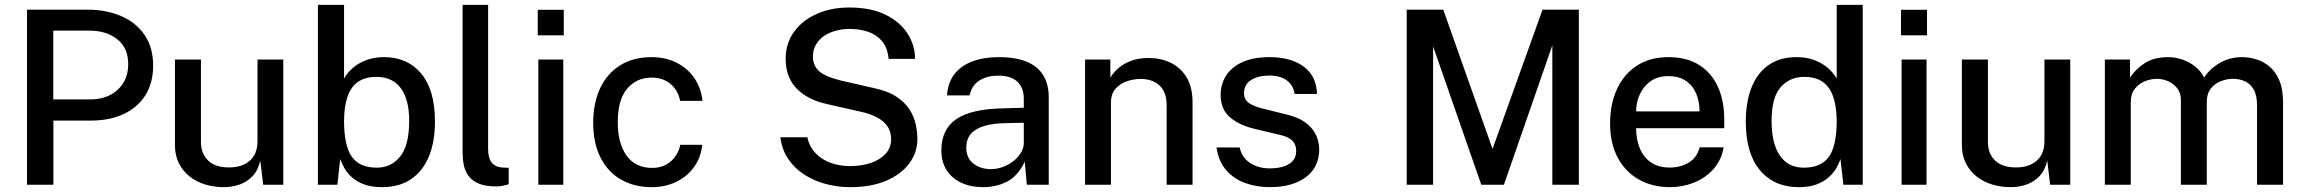

<svg xmlns="http://www.w3.org/2000/svg" viewBox="-20 -763 9514 793"><path d="M91.5 0V-723H342Q419.5 -723 480.8 -696.5Q542 -670 577.2 -618.5Q612.5 -567 612.5 -492Q612.5 -420 580.2 -369.2Q548 -318.5 490.2 -291.8Q432.5 -265 356.5 -265H200.5V0ZM200 -352.5H353.5Q422.5 -352.5 466 -392.2Q509.5 -432 509.5 -498Q509.5 -565 464.5 -600.8Q419.5 -636.5 349.5 -636.5H200Z M900.5 10Q861.5 9.5 826 -1.5Q790.5 -12.5 762.8 -34.5Q735 -56.5 718.8 -89Q702.5 -121.5 702.5 -164.5V-517H810V-176Q810 -129.5 839 -100.5Q868 -71.5 926.5 -71.5Q979.5 -71.5 1011.5 -99.2Q1043.5 -127 1043.5 -180.5V-517H1150V0H1067L1055 -100Q1046 -59.5 1022.8 -35.2Q999.5 -11 967.8 -0.2Q936 10.5 900.5 10Z M1557.5 10Q1514 10 1483.5 -1.5Q1453 -13 1433.2 -31Q1413.5 -49 1402.2 -69Q1391 -89 1385 -106L1373.5 0H1293V-743H1401V-438.5Q1408 -452 1421.8 -467.5Q1435.5 -483 1456.2 -496.5Q1477 -510 1504.5 -518.5Q1532 -527 1566.5 -527Q1663 -527 1719.8 -459Q1776.5 -391 1776.5 -261Q1776.5 -179 1752 -118.2Q1727.5 -57.5 1678.8 -23.8Q1630 10 1557.5 10ZM1536.5 -70.5Q1595.5 -70.5 1632.8 -116.5Q1670 -162.5 1670 -264.5Q1670 -352.5 1635.2 -399Q1600.5 -445.5 1535 -445.5Q1488 -445.5 1458.5 -424.8Q1429 -404 1415.2 -363.5Q1401.5 -323 1401 -264.5Q1401 -161 1433 -115.8Q1465 -70.5 1536.5 -70.5Z M2030.5 7Q1984.5 7 1956.8 -5Q1929 -17 1914.5 -37.2Q1900 -57.5 1895.2 -83.2Q1890.5 -109 1890.5 -136.5V-743H1996V-147.5Q1996 -111.5 2010.2 -92.5Q2024.5 -73.5 2054 -71L2081 -70V-2Q2068.5 2 2055.2 4.5Q2042 7 2030.5 7Z M2306.5 -517V0H2203.5V-517ZM2308.5 -722.5V-617H2201V-722.5Z M2671 -527Q2729 -527 2774.2 -504.2Q2819.5 -481.5 2847.5 -441Q2875.5 -400.5 2881.5 -346.5H2789Q2784.5 -372 2769.8 -394Q2755 -416 2730.2 -429.2Q2705.5 -442.5 2671.5 -442.5Q2609.5 -442.5 2570.5 -397Q2531.5 -351.5 2531.5 -257.5Q2531.5 -171.5 2567.8 -120.5Q2604 -69.5 2673.5 -69.5Q2707 -69.5 2731.8 -83.5Q2756.5 -97.5 2771 -119.5Q2785.5 -141.5 2789.5 -165H2880.5Q2875 -113 2846.8 -73.5Q2818.5 -34 2773.2 -12Q2728 10 2671 10Q2600.5 10 2546 -20.8Q2491.5 -51.5 2460.8 -111.2Q2430 -171 2430 -256.5Q2430 -337 2458.5 -398Q2487 -459 2541.2 -493Q2595.5 -527 2671 -527Z M3491.5 10Q3440 10 3391 -3Q3342 -16 3302 -41.8Q3262 -67.5 3235.8 -106Q3209.5 -144.5 3203 -196H3314.5Q3323 -157 3348.2 -130.5Q3373.5 -104 3410.5 -90.5Q3447.5 -77 3491 -77Q3539 -77 3577.2 -90.2Q3615.5 -103.5 3638 -128.2Q3660.5 -153 3660.5 -188Q3660.5 -219.5 3645.2 -241.5Q3630 -263.5 3602.2 -278.2Q3574.5 -293 3535.5 -301.5L3398.5 -332.5Q3318 -349.5 3271.8 -395.8Q3225.5 -442 3225 -518.5Q3224.5 -582.5 3258.8 -630.5Q3293 -678.5 3352.5 -705.2Q3412 -732 3488 -732Q3576.5 -732 3636.8 -702.5Q3697 -673 3728 -624.8Q3759 -576.5 3759.5 -520H3650Q3646 -566 3623 -593Q3600 -620 3565.2 -631.8Q3530.5 -643.5 3489 -643.5Q3459 -643.5 3431.5 -636Q3404 -628.5 3383 -614Q3362 -599.5 3349.8 -578.2Q3337.5 -557 3337.5 -529.5Q3337.5 -492.5 3362.5 -469.5Q3387.5 -446.5 3454.5 -430L3588.5 -399.5Q3646 -387.5 3681.5 -364.2Q3717 -341 3736 -311.5Q3755 -282 3762 -250.2Q3769 -218.5 3769 -189.5Q3769 -133.5 3735.5 -88.2Q3702 -43 3640 -16.5Q3578 10 3491.5 10Z M4039.5 10Q3989.5 10 3950.8 -8Q3912 -26 3890 -60Q3868 -94 3868 -142Q3868 -228 3929 -270.5Q3990 -313 4123.5 -315.5L4208.5 -318V-355.5Q4208.5 -400 4182 -425.5Q4155.5 -451 4100.5 -450.5Q4059 -450.5 4026.8 -431.5Q3994.5 -412.5 3984.5 -369H3891.5Q3894.5 -420.5 3921.2 -455.8Q3948 -491 3995 -509Q4042 -527 4105.5 -527Q4176 -527 4221.5 -507.8Q4267 -488.5 4289.2 -451.5Q4311.5 -414.5 4311.5 -361.5V0H4221L4212.5 -95Q4183.5 -35.5 4139.2 -12.8Q4095 10 4039.5 10ZM4073 -64.5Q4097.5 -64.5 4121.5 -73.2Q4145.5 -82 4165 -97.2Q4184.5 -112.5 4196.2 -131.5Q4208 -150.5 4208.5 -170.5V-256L4138.5 -254.5Q4085 -254 4047.8 -243.5Q4010.5 -233 3990.8 -211Q3971 -189 3971 -152.5Q3971 -111 4000 -87.8Q4029 -64.5 4073 -64.5Z M4461.5 0V-517H4566V-442.5Q4578.5 -463.5 4599.8 -482Q4621 -500.5 4652.2 -512Q4683.5 -523.5 4724.5 -523.5Q4773 -523.5 4814.2 -504.2Q4855.5 -485 4880.5 -444.2Q4905.5 -403.5 4905.5 -339V0H4798.5V-327.5Q4798.5 -383 4768.8 -410Q4739 -437 4692 -437Q4660.5 -437 4632 -426.5Q4603.5 -416 4586 -394.8Q4568.5 -373.5 4568.5 -341.5V0Z M5224.5 10Q5170.5 10 5123.2 -7Q5076 -24 5044.2 -60.5Q5012.5 -97 5004.5 -154H5100Q5106.5 -124.5 5124.8 -105.2Q5143 -86 5168.8 -76.8Q5194.5 -67.5 5224 -67.5Q5273 -67.5 5303.2 -85.2Q5333.5 -103 5333.5 -140Q5333.5 -166.5 5317.2 -182.5Q5301 -198.5 5266 -206L5163 -230.5Q5099 -245.5 5060.5 -278.2Q5022 -311 5021.5 -370Q5021.5 -415.5 5044.2 -451Q5067 -486.5 5112 -506.8Q5157 -527 5224 -527Q5311.5 -527 5364.5 -488Q5417.5 -449 5419.5 -375H5327Q5322 -410.5 5294.8 -430.8Q5267.5 -451 5223 -451Q5177 -451 5147.5 -432.8Q5118 -414.5 5118 -377Q5118 -351.5 5139.5 -336.8Q5161 -322 5204 -312.5L5302 -288Q5340 -278 5364.5 -261.8Q5389 -245.5 5403 -226Q5417 -206.5 5422.8 -185.5Q5428.5 -164.5 5428.5 -146Q5428.5 -97 5403.8 -62.2Q5379 -27.5 5333.2 -8.8Q5287.5 10 5224.5 10Z M5790 0V-723H5941L6144.5 -148L6351 -723H6501V0H6391.5V-576L6191.5 0H6098L5899 -571.5V0Z M6737.5 -233.5Q6737.5 -187 6752.8 -150.2Q6768 -113.5 6799 -92.2Q6830 -71 6876 -71Q6922 -71 6955.8 -92Q6989.5 -113 7000 -154.5H7099Q7090 -101.5 7056.8 -64.5Q7023.5 -27.5 6976.5 -8.8Q6929.5 10 6878 10Q6804.5 10 6748.5 -21.8Q6692.5 -53.5 6661.2 -112.5Q6630 -171.5 6630 -253Q6630 -333.5 6658.5 -395.2Q6687 -457 6741 -492Q6795 -527 6871 -527Q6946 -527 6997.2 -495Q7048.5 -463 7075 -405.2Q7101.5 -347.5 7101.5 -269V-233.5ZM6737.5 -303H6999.5Q6999.5 -343.5 6985.5 -376.8Q6971.5 -410 6942.8 -429.2Q6914 -448.5 6870.5 -448.5Q6826 -448.5 6796.5 -427Q6767 -405.5 6752.2 -372Q6737.5 -338.5 6737.5 -303Z M7409.5 10Q7307.5 10 7249 -59.8Q7190.5 -129.5 7190.5 -261Q7190.5 -341.5 7214 -401.2Q7237.5 -461 7284.2 -494Q7331 -527 7400 -527Q7435 -527 7462.2 -518.5Q7489.5 -510 7510.2 -496.5Q7531 -483 7544.8 -467.5Q7558.5 -452 7566 -438.5V-743H7673.5V0H7593.5L7581.5 -106Q7576 -89 7564.5 -69Q7553 -49 7533.2 -31Q7513.5 -13 7483 -1.5Q7452.5 10 7409.5 10ZM7430 -70.5Q7502 -70.5 7534 -115.8Q7566 -161 7566 -264.5Q7565.5 -323 7551.5 -363.5Q7537.5 -404 7508.2 -424.8Q7479 -445.5 7431.5 -445.5Q7372 -445.5 7334.5 -402.8Q7297 -360 7297 -264.5Q7297 -170.5 7331.2 -120.5Q7365.5 -70.5 7430 -70.5Z M7937 -517V0H7834V-517ZM7939 -722.5V-617H7831.5V-722.5Z M8281 10Q8242 9.5 8206.5 -1.5Q8171 -12.5 8143.2 -34.5Q8115.5 -56.5 8099.2 -89Q8083 -121.5 8083 -164.5V-517H8190.5V-176Q8190.5 -129.5 8219.5 -100.5Q8248.5 -71.5 8307 -71.5Q8360 -71.5 8392 -99.2Q8424 -127 8424 -180.5V-517H8530.5V0H8447.5L8435.5 -100Q8426.5 -59.5 8403.2 -35.2Q8380 -11 8348.2 -0.2Q8316.5 10.5 8281 10Z M8673.5 0V-517H8777.5V-442.5Q8799.5 -476.5 8837.5 -501.8Q8875.5 -527 8935.5 -527Q8963.5 -527 8992.2 -517.5Q9021 -508 9045.2 -489.2Q9069.5 -470.5 9083.5 -443Q9108 -480 9149 -503.5Q9190 -527 9241 -527Q9268.5 -527 9298 -518.2Q9327.5 -509.5 9352.8 -488.8Q9378 -468 9393.8 -431.5Q9409.5 -395 9409.5 -339V0H9302V-327.5Q9302 -370 9287.8 -394Q9273.5 -418 9250.8 -427.8Q9228 -437.5 9202.5 -437.5Q9179.5 -437.5 9154.5 -428.5Q9129.5 -419.5 9112 -398.5Q9094.5 -377.5 9094.5 -341.5V0H8987.5V-350.5Q8987.5 -379 8972.2 -398.5Q8957 -418 8934.2 -427.8Q8911.5 -437.5 8889 -437.5Q8864 -437.5 8839 -427.5Q8814 -417.5 8797.2 -396.2Q8780.5 -375 8780.5 -341.5V0Z"/></svg>

Font: Public Sans Medium
Style: Regular
Weight: 500
Designer: The Public Sans Project Authors: Dan O. Williams and USWDS (Libre Franklin designed by Pablo Impallari and Rodrigo Fuenz
Version: Version 1.007